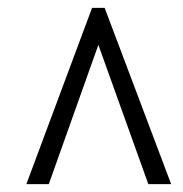

<svg xmlns="http://www.w3.org/2000/svg" viewBox="-20 -734 465 488"><path d="M47 -266 214 -714H246L415 -266H357L230 -620L104 -266Z"/></svg>

Font: Noto Serif ExtraCondensed Medium
Style: Italic
Weight: 500
Width: 2
Italic angle: -12°
Designer: Monotype Design Team
Foundry: Monotype Imaging Inc.
Version: Version 2.013; ttfautohint (v1.8.4.7-5d5b)